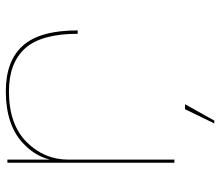

<svg xmlns="http://www.w3.org/2000/svg" viewBox="-69 -565 774 676"><g transform="rotate(-90 318.0 -227.0)"><path d="M537 -340.5H549Q549 -473.5 495.2 -533.5Q441.5 -593.5 334.5 -593.5Q217.5 -593.5 152.8 -534Q88 -474.5 88 -388L94 -373.5Q94 -458.5 156.2 -520.5Q218.5 -582.5 334 -582.5Q434.5 -582.5 485.8 -525.5Q537 -468.5 537 -340.5ZM83 0H94V-419.5V-588H83ZM221.5 140.5H231.5L289 37.5H271.5Z"/></g></svg>

Font: Anybody Expanded Thin
Style: Regular
Weight: 250
Width: 7
Version: Version 1.113;gftools[0.9.25]